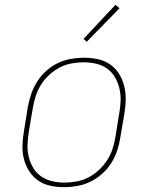

<svg xmlns="http://www.w3.org/2000/svg" viewBox="-20 -767 640 795"><path d="M246 8Q216 8 188 2Q160 -4 138 -19.5Q116 -35 101 -58Q86 -81 79 -108.5Q72 -136 73 -165Q74 -194 79 -223L95 -323Q100 -350 109 -377Q118 -404 133.5 -428.5Q149 -453 171 -473Q193 -493 219 -505.5Q245 -518 272.5 -523Q300 -528 327 -528Q357 -528 385 -522Q413 -516 435.5 -500.5Q458 -485 472.5 -462Q487 -439 494 -411.5Q501 -384 500.5 -355Q500 -326 495 -297L478 -197Q474 -170 465 -143Q456 -116 440.5 -91.5Q425 -67 402.5 -47Q380 -27 354 -14.5Q328 -2 300.5 3Q273 8 246 8ZM247 -11Q271 -11 296.5 -15.5Q322 -20 345.5 -32Q369 -44 389 -62.5Q409 -81 423.5 -103.5Q438 -126 446 -150.5Q454 -175 458 -200L474 -300Q479 -326 479.5 -352Q480 -378 474 -402.5Q468 -427 455.5 -448Q443 -469 423.5 -483Q404 -497 379 -503Q354 -509 327 -509Q303 -509 277 -504.5Q251 -500 228 -488Q205 -476 184.5 -457.5Q164 -439 150 -416.5Q136 -394 128 -369.5Q120 -345 116 -320L99 -220Q95 -194 94 -168Q93 -142 99 -117.5Q105 -93 117.5 -72Q130 -51 150 -37Q170 -23 195 -17Q220 -11 247 -11ZM339 -594 326 -606 458 -747 475 -733Z"/></svg>

Font: Iosevka HT Thin Extended
Style: Italic
Weight: 100
Width: 7
Italic angle: -9°
Monospace: yes
Designer: Belleve Invis
Foundry: Belleve Invis
Version: Version 32.3.0; ttfautohint (v1.8.4)